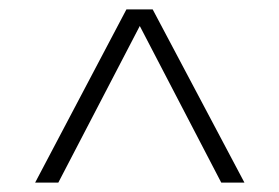

<svg xmlns="http://www.w3.org/2000/svg" viewBox="-20 -760 596 410"><path d="M55 -370 250 -740H306L502 -370H452.5L278.5 -704.5L104.5 -370Z"/></svg>

Font: Encode Sans XLt
Style: Regular
Weight: 200
Designer: Multiple Designers
Foundry: Impallari Type
Version: Version 3.002; ttfautohint (v1.8.3) -l 8 -r 50 -G 200 -x 14 